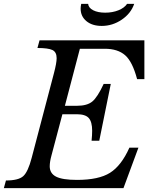

<svg xmlns="http://www.w3.org/2000/svg" viewBox="-46 -980 806 1000"><path d="M-15 -40Q50 -40 75 -62.5Q100 -85 119 -158L235 -599Q249 -652 249 -677Q249 -709 227 -719.5Q205 -730 149 -730L160 -770H706V-568H668Q644 -659 605.5 -692.5Q567 -726 500 -726H370L292 -429H355Q408 -429 435 -451.5Q462 -474 494 -543H531L471 -247H431Q434 -277 434 -299Q434 -345 416.5 -365Q399 -385 354 -385H279L222 -170Q213 -137 213 -114Q213 -77 246 -60Q279 -43 355 -43Q468 -43 527 -80Q586 -117 628 -211H675L597 0H-26ZM653 -960Q636 -910 588 -877.5Q540 -845 484 -845Q434 -845 404 -870Q374 -895 374 -935Q374 -946 377 -960H413Q415 -939 439.5 -926.5Q464 -914 502 -914Q540 -914 571 -926.5Q602 -939 616 -960Z"/></svg>

Font: Libre Baskerville
Style: Italic
Weight: 400
Italic angle: -15°
Designer: Pablo Impallari, Rodrigo Fuenzalida
Foundry: Pablo Impallari, Rodrigo Fuenzalida
Version: Version 1.051;Glyphs 3.2.3 (3260)